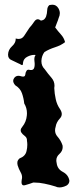

<svg xmlns="http://www.w3.org/2000/svg" viewBox="-20 -819 332 824"><path d="M218.3 -18.6Q195.3 -25.9 170.9 -30.8Q148.9 -35.6 126.5 -35.6Q124.5 -35.6 122.6 -35.6Q107.4 -29.8 87.9 -24.4Q85 -23.4 82.5 -23.4Q72.3 -23.4 72.3 -37.6Q72.3 -42 73.2 -47.4Q74.7 -52.7 74.7 -58.6Q74.7 -68.8 68.8 -79.1Q60.1 -94.7 55.7 -109.4Q53.7 -117.2 54.7 -124.5Q56.2 -132.3 64 -139.2Q88.9 -148.4 93.8 -170.4Q97.2 -184.1 97.2 -197.8Q97.2 -206.5 95.7 -215.3Q96.7 -227.5 86.4 -235.4Q76.2 -242.7 70.8 -251.5Q68.4 -255.9 68.8 -261.7Q69.3 -267.1 75.7 -274.9Q92.8 -295.9 95.2 -323.7Q95.7 -328.6 95.7 -333Q95.7 -355.5 84 -375Q81.5 -398.4 74.2 -418.9Q66.9 -439.9 45.4 -453.1Q36.6 -463.4 36.6 -472.2Q36.6 -478.5 41 -484.4Q47.9 -493.7 59.1 -493.7Q64.9 -493.7 72.3 -491.2Q86.9 -487.3 88.4 -498Q89.4 -508.8 93.8 -515.1Q95.7 -518.6 99.6 -519.5Q103 -520.5 109.4 -518.6Q116.7 -517.6 120.6 -520Q125 -522.5 126.5 -527.3Q130.4 -538.1 127.9 -556.2Q125.5 -573.7 132.8 -583Q129.9 -583.5 127 -583.5Q113.3 -583.5 98.6 -576.2Q80.6 -567.9 78.6 -548.8Q79.1 -536.6 71.8 -540.5Q64.5 -544.9 58.1 -547.4Q45.4 -554.2 29.8 -561Q14.6 -566.9 14.6 -584Q14.6 -584.5 14.6 -585Q15.1 -605.5 31.7 -620.6Q47.4 -634.8 47.4 -650.9Q47.4 -652.3 47.4 -653.8Q54.2 -651.9 60.1 -651.9Q74.7 -651.9 83.5 -665Q95.7 -683.1 106 -699.2Q116.7 -710.9 127.9 -727.5Q134.3 -736.3 142.1 -736.3Q148.4 -736.3 155.8 -730.5Q165.5 -731.9 170.4 -736.8Q175.3 -741.7 177.7 -748Q182.1 -760.7 182.6 -775.9Q183.1 -790.5 192.4 -797.4Q198.7 -798.8 204.1 -798.8Q204.6 -798.8 205.1 -798.8Q221.2 -798.8 230.5 -783.7Q236.8 -772.9 236.8 -762.2Q236.8 -752.4 231.9 -742.2Q229 -731.9 224.6 -721.7Q220.7 -711.4 216.8 -701.2Q228 -686 241.2 -671.4Q254.4 -657.2 259.3 -638.2Q242.2 -624.5 216.3 -616.2Q190.4 -607.9 170.9 -595.7Q158.7 -579.6 157.7 -558.1Q157.7 -558.1 157.7 -555.7Q157.7 -536.1 171.9 -522Q185.1 -503.4 201.2 -484.9Q213.9 -470.2 213.9 -450.7Q213.9 -445.8 212.9 -440.9Q213.9 -417 219.2 -393.6Q224.1 -369.6 238.3 -349.6Q245.1 -338.9 245.1 -329.6Q245.1 -319.3 237.3 -311Q221.7 -294.4 218.8 -274.9Q216.3 -267.1 216.3 -259.8Q216.3 -244.6 226.6 -232.9Q241.7 -215.8 248.5 -194.8Q249 -190.9 249 -187.5Q249 -170.9 234.9 -158.2Q221.7 -146.5 221.7 -130.9Q221.7 -125.5 223.1 -119.6Q226.1 -93.3 250 -81.1Q273.9 -68.4 277.8 -43.5Q277.3 -24.9 254.9 -18.1Q244.1 -14.6 235.8 -14.6Q225.6 -14.6 218.3 -18.6Z"/></svg>

Font: Brazier Flame
Style: Regular
Weight: 400
Designer: Walter E Stewart
Version: 0.1